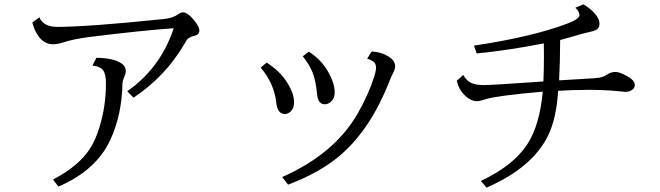

<svg xmlns="http://www.w3.org/2000/svg" viewBox="-20 -818 3040 884"><path d="M161.1 -738.3Q180.2 -694.3 243.2 -694.3Q385.7 -694.3 734.9 -730.5Q774.9 -734.4 801.3 -752.9Q813 -761.2 821.8 -761.2Q846.2 -761.2 878.9 -717.8Q897.9 -693.4 897.9 -676.8Q897.9 -658.2 873 -652.3Q853 -647.9 842.8 -637.2Q839.8 -634.3 827.6 -613.3Q740.7 -465.3 594.7 -368.2L565.9 -397.9Q719.2 -504.9 779.8 -688Q631.8 -677.7 390.6 -647.5Q317.4 -638.2 267.1 -621.6Q244.6 -614.3 223.6 -614.3Q185.5 -614.3 159.2 -648.4Q138.7 -675.3 128.9 -714.4ZM224.1 8.8Q343.8 -53.7 395.5 -135.7Q420.4 -174.8 438 -232.4Q467.8 -329.1 467.8 -435.1Q467.8 -477.5 454.6 -494.6Q440.9 -512.2 405.8 -516.1L423.8 -551.8Q494.6 -551.3 532.2 -530.3Q559.1 -515.6 559.1 -490.7Q559.1 -479 551.8 -462.9Q544.4 -446.8 543.9 -434.1Q541 -286.6 486.8 -171.9Q421.4 -32.7 249 41Z M1208 -529.8Q1264.6 -492.7 1293.5 -450.7Q1334 -392.6 1334 -347.7Q1334 -321.8 1320.8 -307.6Q1307.6 -293 1292 -293Q1257.3 -293 1252 -345.2Q1242.2 -434.1 1180.2 -506.8ZM1402.3 -580.1Q1453.6 -546.4 1483.9 -499Q1521 -439.5 1521 -392.1Q1521 -368.7 1507.8 -354Q1493.7 -337.9 1475.1 -337.9Q1444.3 -337.9 1439.9 -383.8Q1434.1 -447.8 1418 -487.3Q1404.3 -520.5 1374 -559.1ZM1279.3 -2.9Q1519 -108.9 1626 -293.9Q1677.2 -382.8 1703.6 -467.3Q1711.4 -492.2 1711.4 -506.3Q1711.4 -526.9 1696.3 -536.6Q1686.5 -543 1670.4 -547.9L1691.4 -581.1Q1734.9 -578.6 1767.6 -558.6Q1799.3 -539.1 1799.3 -512.7Q1799.3 -497.6 1786.1 -474.1Q1780.8 -464.4 1771.5 -439.9Q1687 -226.6 1552.2 -107.9Q1458 -24.9 1306.2 32.2Z M2162.1 -607.9Q2428.7 -647.9 2589.8 -708.5Q2647.9 -730 2647.9 -748.5Q2647.9 -765.1 2628.9 -782.2L2666 -797.9Q2697.3 -780.3 2719.2 -754.9Q2740.2 -731 2740.2 -708Q2740.2 -689 2724.6 -680.2Q2715.8 -675.3 2696.8 -671.4Q2655.8 -662.1 2600.1 -645Q2577.6 -638.2 2559.1 -633.8Q2558.6 -525.4 2554.2 -448.2L2565.9 -448.7L2671.9 -455.1Q2727.5 -458 2740.2 -460.4Q2759.8 -463.9 2775.9 -475.1Q2793.9 -486.8 2813 -486.8Q2832 -486.8 2863.3 -469.7Q2902.8 -448.7 2902.8 -426.8Q2902.8 -413.1 2890.6 -404.3Q2877.4 -395 2858.4 -395Q2856.9 -395 2824.7 -398.4Q2764.2 -404.3 2689.9 -404.3Q2619.6 -404.3 2549.8 -399.9Q2541.5 -271 2503.4 -193.8Q2431.6 -46.4 2220.2 45.9L2193.8 15.1Q2342.8 -54.7 2407.2 -152.8Q2464.8 -240.7 2479 -396Q2267.6 -377.4 2217.8 -361.8Q2187.5 -352.1 2175.8 -352.1Q2145 -352.1 2112.8 -386.2Q2092.8 -407.7 2083 -445.8L2112.8 -473.1Q2127.9 -445.8 2150.9 -435.5Q2171.9 -426.3 2205.6 -426.3Q2246.6 -426.3 2481.9 -442.9Q2484.4 -503.4 2484.4 -554.7Q2484.4 -574.7 2483.9 -618.2Q2317.4 -585.9 2174.8 -571.8Z"/></svg>

Font: BIZ UDMincho
Style: Regular
Weight: 400
Monospace: yes
Designer: TypeBank Co., Ltd.
Foundry: Morisawa Inc.
Version: Version 1.06